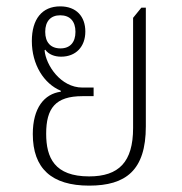

<svg xmlns="http://www.w3.org/2000/svg" viewBox="-20 -573 571 603"><path d="M260 10C375 10 438 -38 438 -176V-549H424L398 -517V-171C398 -64 353 -19 260 -19C151 -19 125 -78 125 -153C125 -233 154 -271 239 -271H274V-298H239C170 -298 124 -369 120 -415L122 -417C133 -402 151 -395 172 -395C218 -395 248 -426 248 -474C248 -521 220 -553 169 -553C112 -553 80 -513 80 -444C80 -370 118 -310 171 -288V-285C119 -278 83 -234 83 -152C83 -44 142 10 260 10ZM170 -421C139 -421 122 -440 122 -473C122 -506 139 -525 169 -525C200 -525 217 -506 217 -473C217 -440 200 -421 170 -421Z"/></svg>

Font: Noto Serif Thai SemiCondensed ExtraLight
Style: Regular
Weight: 200
Width: 4
Designer: Monotype Design Team
Foundry: Monotype Imaging Inc.
Version: Version 2.002